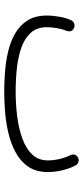

<svg xmlns="http://www.w3.org/2000/svg" viewBox="238 -612 393 910"><g transform="rotate(90 435.0 -157.5)"><path d="M54.2 -182.1Q54.2 -211.4 60.1 -243.7Q65.9 -275.9 76.7 -298.3Q82 -308.6 92.8 -312.3Q103.5 -315.9 113.8 -311Q135.7 -300.3 126 -273.9Q119.1 -259.3 114.3 -232.2Q109.4 -205.1 109.4 -182.1Q109.4 -136.7 134.5 -107.9Q159.7 -79.1 203.1 -63Q246.6 -46.9 301.5 -40.8Q356.4 -34.7 415.5 -34.7Q471.2 -34.7 528.3 -41.5Q585.4 -48.3 633.8 -65.2Q682.1 -82 711.4 -111.8Q740.7 -141.6 740.7 -187Q740.7 -215.8 733.2 -246.1Q725.6 -276.4 716.3 -292.5Q705.6 -317.4 726.6 -330.1Q736.3 -335.4 747.3 -332.5Q758.3 -329.6 763.7 -319.8Q777.8 -294.9 786.9 -259Q795.9 -223.1 795.9 -187Q795.9 -130.9 769.8 -93.5Q743.7 -56.2 700.7 -33.4Q657.7 -10.7 606.9 0.7Q556.2 12.2 505.9 15.9Q455.6 19.5 415.5 19.5Q372.1 19.5 322.5 15.9Q272.9 12.2 225.6 1.2Q178.2 -9.8 139.4 -32Q100.6 -54.2 77.4 -90.8Q54.2 -127.4 54.2 -182.1Z"/></g></svg>

Font: Mikhak-FD Light
Style: Regular
Weight: 300
Designer: Amin Abedi
Version: Version 3.2